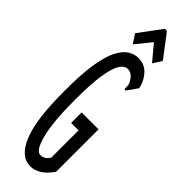

<svg xmlns="http://www.w3.org/2000/svg" viewBox="-276 -793 802 802"><g transform="rotate(45 125.0 -392.0)"><path d="M138 10Q81 10 49 -67Q17 -144 17 -304Q16 -407 26 -471Q36 -535 54 -569.5Q72 -604 94 -617Q116 -630 138 -630Q174 -630 197.5 -605.5Q221 -581 230 -543L201 -502L194 -494L189 -498Q188 -507 188 -516.5Q188 -526 179 -540Q163 -566 139 -566Q120 -566 105.5 -543Q91 -520 82.5 -466.5Q74 -413 74 -319Q74 -189 91.5 -121Q109 -53 135 -53Q160 -53 175 -78V-239H131V-301H231V-50Q208 -18 185 -4Q162 10 138 10ZM81 -653 55 -693 130 -794H142L219 -693L194 -654L137 -722Z"/></g></svg>

Font: Inconsolata UltraCondensed Medium
Style: Regular
Weight: 500
Width: 1
Monospace: yes
Designer: Raph Levien, Cyreal, Brenton Simpson
Foundry: Raph Levien, Cyreal, Google
Version: Version 3.001; ttfautohint (v1.8.2.53-6de2)